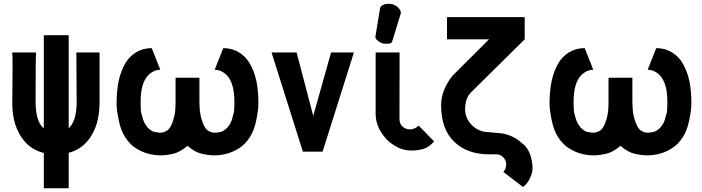

<svg xmlns="http://www.w3.org/2000/svg" viewBox="-20 -801 3706 1014"><path d="M505.9 -523.9H383.3L384.8 -262.2C384.8 -195.3 370.6 -148.9 342.8 -123.5V-615.2H211.4V-122.6C182.6 -147.5 168 -193.8 168 -262.2C168 -418.5 168.9 -505.9 170.4 -523.9H44.9C45.9 -517.1 46.4 -492.2 46.4 -448.7C46.4 -405.3 45.9 -342.8 44.9 -262.2V-256.3C44.9 -174.3 65.4 -108.9 105.5 -59.6C132.8 -25.9 168 -3.9 211.4 6.8V193.4H342.8V5.9C384.8 -4.9 418.9 -27.3 445.8 -60.5C485.8 -110.4 505.9 -177.2 505.9 -262.2Z M907.2 -261.7C907.2 -235.8 905.8 -212.9 901.9 -193.4C898.9 -177.7 894 -162.1 887.7 -146.5C880.4 -128.9 871.1 -116.7 860.4 -109.9C849.1 -103.5 837.9 -100.1 826.2 -100.1C823.7 -100.1 821.8 -100.6 819.3 -100.6C806.2 -102.1 797.9 -103.5 793.9 -104.5C785.6 -106.9 777.3 -111.8 768.6 -119.1C759.8 -126.5 752.4 -135.7 745.6 -147.5C738.8 -159.2 733.4 -174.8 729 -194.3C724.6 -200.7 722.7 -223.1 722.7 -262.2C722.7 -296.4 726.1 -324.7 732.4 -347.2C738.8 -368.7 747.1 -385.3 757.3 -397.5C767.6 -409.7 778.8 -418 790.5 -423.8C802.2 -429.7 814 -432.6 826.7 -432.6L781.2 -546.9C750 -546.9 722.2 -539.1 698.2 -524.4C674.3 -509.8 654.8 -489.7 640.1 -463.9C625.5 -438 614.7 -408.7 607.4 -376C599.6 -341.3 595.7 -299.8 595.7 -252.4C595.7 -231.4 599.6 -202.1 607.4 -164.1C614.7 -129.4 625.5 -100.1 640.6 -77.1C658.2 -49.8 677.7 -30.3 698.7 -17.6C721.7 -2.9 744.6 6.3 766.6 11.7C786.1 16.6 806.6 19.5 827.6 19.5C848.6 19.5 870.1 16.6 892.6 11.7C918 5.9 944.3 -8.3 970.2 -30.8C996.1 -8.3 1021.5 5.9 1047.9 11.7C1070.3 16.6 1091.8 19.5 1112.8 19.5C1133.8 19.5 1154.3 16.6 1173.8 11.7C1197.3 5.9 1219.7 -3.9 1241.7 -17.6C1263.7 -31.2 1283.2 -51.3 1299.8 -77.1C1314.9 -100.1 1325.7 -129.4 1333 -164.1C1340.8 -202.1 1344.7 -231.4 1344.7 -252.4C1344.7 -299.8 1341.3 -341.3 1333.5 -376C1326.2 -408.7 1314.9 -438 1300.3 -463.9C1285.6 -489.7 1266.1 -509.8 1242.2 -524.4C1218.3 -539.1 1190.4 -546.9 1159.2 -546.9L1113.8 -432.6C1126.5 -432.6 1138.7 -429.7 1150.4 -423.8C1162.1 -418 1172.9 -409.7 1183.1 -397.5C1193.4 -385.3 1201.7 -368.7 1208 -347.2C1214.4 -324.7 1217.8 -296.4 1217.8 -262.2C1217.8 -223.1 1215.8 -200.7 1211.4 -194.3C1207 -174.8 1202.1 -159.2 1195.3 -147.5C1188.5 -135.7 1180.7 -126.5 1171.9 -119.1C1163.1 -111.8 1154.8 -106.9 1146.5 -104.5C1142.6 -103.5 1134.8 -102.1 1121.6 -100.6C1119.1 -100.6 1117.2 -100.1 1114.7 -100.1C1103 -100.1 1091.3 -103.5 1080.1 -109.9C1069.3 -116.7 1060.5 -128.9 1053.2 -146.5C1046.9 -162.1 1042 -177.7 1039.1 -193.4C1035.2 -212.9 1033.2 -235.8 1033.2 -261.7V-390.6H907.2Z M1579.6 0H1683.6L1849.1 -523.9H1728.5L1634.3 -189L1546.4 -523.9H1414.1Z M1963.9 -523.9V-199.7C1963.9 -167 1973.1 -135.7 1991.2 -105.5C2009.3 -75.2 2032.2 -51.3 2061.5 -33.2C2090.8 -15.1 2121.1 -5.9 2151.9 -5.9C2178.7 -5.9 2201.2 -9.3 2219.7 -15.6C2238.3 -22 2255.9 -35.2 2272.9 -54.2L2190.4 -138.2C2186.5 -132.8 2180.2 -127.9 2171.9 -124C2163.6 -120.1 2154.8 -117.7 2146.5 -117.7C2130.4 -117.7 2116.7 -122.6 2106 -132.8C2095.2 -142.6 2089.8 -155.8 2089.8 -171.9V-199.7L2090.3 -523.9ZM2051.3 -582 2096.2 -728.5C2096.7 -730.5 2097.2 -731.9 2097.2 -733.9C2097.2 -737.3 2096.2 -741.2 2094.2 -745.1C2090.3 -753.4 2083.5 -761.2 2074.7 -767.6C2065.9 -773.9 2057.1 -777.8 2048.8 -779.3C2043.9 -780.3 2038.1 -780.8 2031.7 -780.8H2025.4C2016.6 -780.3 2009.3 -777.8 2002.9 -774.9C1994.1 -771 1988.8 -765.1 1987.3 -757.8L1962.4 -606.4C1961.9 -604 1962.9 -601.6 1963.9 -599.1C1966.8 -593.3 1971.7 -587.9 1980.5 -582C1989.3 -576.2 1996.6 -572.3 2002.4 -571.3C2008.3 -570.3 2015.6 -569.8 2023.9 -569.8C2032.2 -569.8 2038.6 -570.8 2043.5 -573.2C2047.4 -575.2 2050.3 -578.1 2051.3 -582Z M2562.5 -593.3 2370.1 -401.4C2329.6 -350.1 2309.6 -298.3 2309.6 -245.1C2309.6 -162.1 2332 -98.1 2377.9 -53.2C2423.8 -8.3 2485.8 14.2 2563.5 14.2H2602.5C2616.2 14.2 2627.9 19.5 2638.2 30.3C2648.4 41 2653.3 53.2 2653.3 66.4C2653.3 84 2647.9 97.7 2638.2 106.9L2741.7 186.5C2757.3 175.8 2769.5 160.6 2778.3 141.6C2787.6 122.6 2792.5 103 2792.5 84.5C2792.5 81.5 2792.5 78.1 2792 75.2C2787.6 18.1 2768.6 -22 2736.3 -45.4C2700.2 -77.6 2659.2 -95.2 2614.3 -98.1C2597.7 -99.1 2581.1 -101.1 2563.5 -103C2527.8 -103 2498 -115.2 2473.6 -138.7C2448.7 -163.1 2436 -192.4 2436 -226.1C2436 -232.4 2436.5 -238.8 2437.5 -245.1C2440.4 -271 2448.7 -292.5 2462.9 -308.6L2751 -593.3V-710.4H2340.8V-593.3Z M3193.8 -261.7C3193.8 -235.8 3192.4 -212.9 3188.5 -193.4C3185.5 -177.7 3180.7 -162.1 3174.3 -146.5C3167 -128.9 3157.7 -116.7 3147 -109.9C3135.7 -103.5 3124.5 -100.1 3112.8 -100.1C3110.4 -100.1 3108.4 -100.6 3106 -100.6C3092.8 -102.1 3084.5 -103.5 3080.6 -104.5C3072.3 -106.9 3064 -111.8 3055.2 -119.1C3046.4 -126.5 3039.1 -135.7 3032.2 -147.5C3025.4 -159.2 3020 -174.8 3015.6 -194.3C3011.2 -200.7 3009.3 -223.1 3009.3 -262.2C3009.3 -296.4 3012.7 -324.7 3019 -347.2C3025.4 -368.7 3033.7 -385.3 3043.9 -397.5C3054.2 -409.7 3065.4 -418 3077.1 -423.8C3088.9 -429.7 3100.6 -432.6 3113.3 -432.6L3067.9 -546.9C3036.6 -546.9 3008.8 -539.1 2984.9 -524.4C2960.9 -509.8 2941.4 -489.7 2926.8 -463.9C2912.1 -438 2901.4 -408.7 2894 -376C2886.2 -341.3 2882.3 -299.8 2882.3 -252.4C2882.3 -231.4 2886.2 -202.1 2894 -164.1C2901.4 -129.4 2912.1 -100.1 2927.2 -77.1C2944.8 -49.8 2964.4 -30.3 2985.4 -17.6C3008.3 -2.9 3031.2 6.3 3053.2 11.7C3072.8 16.6 3093.3 19.5 3114.3 19.5C3135.3 19.5 3156.7 16.6 3179.2 11.7C3204.6 5.9 3231 -8.3 3256.8 -30.8C3282.7 -8.3 3308.1 5.9 3334.5 11.7C3356.9 16.6 3378.4 19.5 3399.4 19.5C3420.4 19.5 3440.9 16.6 3460.4 11.7C3483.9 5.9 3506.3 -3.9 3528.3 -17.6C3550.3 -31.2 3569.8 -51.3 3586.4 -77.1C3601.6 -100.1 3612.3 -129.4 3619.6 -164.1C3627.4 -202.1 3631.3 -231.4 3631.3 -252.4C3631.3 -299.8 3627.9 -341.3 3620.1 -376C3612.8 -408.7 3601.6 -438 3586.9 -463.9C3572.3 -489.7 3552.7 -509.8 3528.8 -524.4C3504.9 -539.1 3477.1 -546.9 3445.8 -546.9L3400.4 -432.6C3413.1 -432.6 3425.3 -429.7 3437 -423.8C3448.7 -418 3459.5 -409.7 3469.7 -397.5C3480 -385.3 3488.3 -368.7 3494.6 -347.2C3501 -324.7 3504.4 -296.4 3504.4 -262.2C3504.4 -223.1 3502.4 -200.7 3498 -194.3C3493.7 -174.8 3488.8 -159.2 3481.9 -147.5C3475.1 -135.7 3467.3 -126.5 3458.5 -119.1C3449.7 -111.8 3441.4 -106.9 3433.1 -104.5C3429.2 -103.5 3421.4 -102.1 3408.2 -100.6C3405.8 -100.6 3403.8 -100.1 3401.4 -100.1C3389.6 -100.1 3377.9 -103.5 3366.7 -109.9C3356 -116.7 3347.2 -128.9 3339.8 -146.5C3333.5 -162.1 3328.6 -177.7 3325.7 -193.4C3321.8 -212.9 3319.8 -235.8 3319.8 -261.7V-390.6H3193.8Z"/></svg>

Font: Tuffy
Style: Bold
Weight: 700
Designer: Thatcher Ulrich, Karoly Barta, Michael Everson
Version: Version 001.270